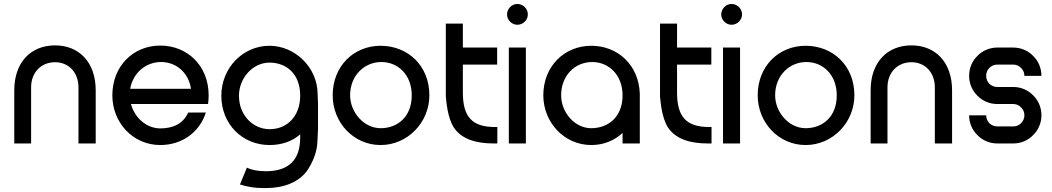

<svg xmlns="http://www.w3.org/2000/svg" viewBox="-20 -724 5309 969"><path d="M52 0H137V-283C137 -359 188 -410 258 -410C326 -410 376 -359 376 -283V0H463V-268C463 -411 378 -495 258 -495C137 -495 52 -411 52 -268Z M1033 -243C1033 -393 925 -494 789 -494C652 -494 547 -390 547 -243C547 -104 652 8 789 8C898 8 987 -56 1019 -156H930C903 -97 850 -76 789 -76C718 -76 659 -131 641 -199H1030C1032 -213 1033 -228 1033 -243ZM793 -411C867 -411 931 -360 944 -276H637C652 -358 717 -411 793 -411Z M1582 -10C1583 -33 1585 -74 1585 -74V-200C1585 -217 1583 -234 1583 -249C1583 -382 1470 -493 1340 -493C1205 -493 1097 -380 1097 -241C1097 -96 1205 8 1340 8C1400 8 1455 -10 1495 -46V-30C1495 84 1437 136 1333 140H1320C1282 140 1250 134 1226 122L1191 207C1225 218 1263 225 1305 225H1326C1412 225 1493 195 1535 130C1577 63 1581 13 1582 -10ZM1495 -241V-239C1494 -136 1428 -72 1341 -72C1257 -72 1186 -142 1186 -241C1186 -329 1255 -408 1340 -408C1425 -408 1495 -352 1495 -241Z M1659 -243C1659 -106 1764 8 1901 8C2037 8 2147 -106 2147 -243C2147 -394 2037 -493 1901 -493C1764 -493 1659 -389 1659 -243ZM1747 -243C1747 -343 1819 -411 1905 -411C1989 -411 2058 -346 2058 -243C2058 -133 1985 -77 1901 -77C1816 -77 1747 -158 1747 -243Z M2478 -83C2362 -83 2316 -135 2316 -257V-398H2489V-484H2316V-605H2230V-237C2233 -210 2238 -132 2270 -81C2311 -19 2388 0 2471 0H2490V-83Z M2548 0H2634V-484H2548ZM2644 -651C2644 -680 2620 -704 2591 -704C2563 -704 2539 -680 2539 -651C2539 -623 2563 -599 2591 -599C2620 -599 2644 -623 2644 -651Z M3209 -243V-251C3204 -396 3098 -493 2964 -493C2828 -493 2722 -389 2722 -243C2722 -106 2828 8 2964 8C3027 8 3081 -15 3122 -53V0H3209V-205ZM2964 -77C2879 -77 2812 -158 2812 -243C2812 -343 2882 -411 2969 -411C3052 -411 3122 -346 3122 -243C3122 -133 3049 -77 2964 -77Z M3559 -83C3443 -83 3397 -135 3397 -257V-398H3570V-484H3397V-605H3311V-237C3314 -210 3319 -132 3351 -81C3392 -19 3469 0 3552 0H3571V-83Z M3629 0H3715V-484H3629ZM3725 -651C3725 -680 3701 -704 3672 -704C3644 -704 3620 -680 3620 -651C3620 -623 3644 -599 3672 -599C3701 -599 3725 -623 3725 -651Z M3804 -243C3804 -106 3909 8 4046 8C4182 8 4292 -106 4292 -243C4292 -394 4182 -493 4046 -493C3909 -493 3804 -389 3804 -243ZM3892 -243C3892 -343 3964 -411 4050 -411C4134 -411 4203 -346 4203 -243C4203 -133 4130 -77 4046 -77C3961 -77 3892 -158 3892 -243Z M4374 0H4459V-283C4459 -359 4510 -410 4580 -410C4648 -410 4698 -359 4698 -283V0H4785V-268C4785 -411 4700 -495 4580 -495C4459 -495 4374 -411 4374 -268Z M5094 0C5133 0 5169 -16 5194 -42C5220 -67 5236 -103 5236 -142C5236 -182 5220 -218 5194 -243C5169 -269 5133 -285 5094 -285H5013C4998 -285 4984 -291 4973 -301C4963 -312 4957 -326 4957 -341C4957 -357 4963 -371 4973 -381C4984 -392 4998 -398 5013 -398H5094C5109 -398 5123 -392 5133 -381C5144 -371 5150 -357 5150 -341H5236C5236 -381 5220 -417 5194 -442C5169 -468 5133 -484 5094 -484H5013C4974 -484 4938 -468 4913 -442C4887 -417 4871 -381 4871 -341C4871 -302 4887 -266 4913 -241C4938 -215 4974 -199 5013 -199H5094C5109 -199 5123 -193 5133 -182C5144 -172 5150 -158 5150 -142C5150 -127 5144 -113 5133 -102C5123 -92 5109 -86 5094 -86H5013C4998 -86 4984 -92 4973 -102C4963 -113 4957 -127 4957 -142H4871C4871 -103 4887 -67 4913 -42C4938 -16 4974 0 5013 0Z"/></svg>

Font: Radis Sans
Style: Regular
Weight: 400
Designer: Gaël Goy
Foundry: Gaël Goy
Version: 1.0